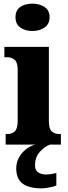

<svg xmlns="http://www.w3.org/2000/svg" viewBox="-20 -793 372 1053"><path d="M158 -623Q118 -623 91.5 -642Q65 -661 65 -698Q65 -737 91.5 -755Q118 -773 158 -773Q196 -773 224 -755Q252 -737 252 -698Q252 -661 224 -642Q196 -623 158 -623ZM11 0V-58H21Q46 -58 61.5 -73Q77 -88 77 -131V-412Q77 -450 60.5 -464.5Q44 -479 21 -479H4V-536H248V-128Q248 -87 264 -72.5Q280 -58 304 -58H314V0ZM209 240Q138 240 103.5 213.5Q69 187 69 130Q69 99 83.5 72Q98 45 122 26Q146 7 173 0H254Q226 10 199 39Q172 68 172 115Q172 141 189.5 152.5Q207 164 233 164Q255 164 289 156V224Q275 231 248.5 235.5Q222 240 209 240Z"/></svg>

Font: Noto Serif Thai Condensed Black
Style: Regular
Weight: 900
Width: 3
Designer: Monotype Design Team
Foundry: Monotype Imaging Inc.
Version: Version 2.002; ttfautohint (v1.8.4.7-5d5b)